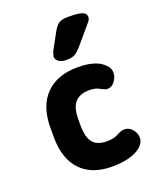

<svg xmlns="http://www.w3.org/2000/svg" viewBox="-120 -677 616 759"><g transform="rotate(-20 188.5 -297.0)"><path d="M43 -216V-178Q43 -87 89 -38Q135 11 220 11Q300 11 339 -19Q362 -36 362 -60Q362 -78 348.5 -94.5Q335 -111 315 -111Q306 -111 296 -107Q278 -97 265.5 -93.5Q253 -90 235 -90Q195 -90 176.5 -112.5Q158 -135 158 -185V-209Q158 -259 177.5 -281.5Q197 -304 239 -304Q267 -304 284 -292Q295 -287 299 -285.5Q303 -284 309 -284Q327 -284 339.5 -301.5Q352 -319 352 -337Q352 -356 337 -370Q320 -388 292 -396.5Q264 -405 226 -405Q139 -405 91 -356Q43 -307 43 -216ZM334 -577Q334 -586 328.5 -592Q323 -598 307 -601.5Q291 -605 259 -605Q233 -605 220 -597Q207 -589 194 -565L157 -497Q155 -491 153 -485Q151 -479 151 -475Q151 -465 162 -456Q173 -447 195 -447Q218 -447 230.5 -454Q243 -461 262 -483L324 -556Q334 -567 334 -577Z"/></g></svg>

Font: Beiruti
Style: Bold
Weight: 700
Designer: Arlette Boutros
Foundry: Boutros
Version: Version 1.41